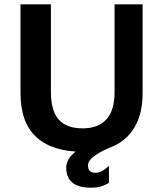

<svg xmlns="http://www.w3.org/2000/svg" viewBox="-20 -687 756 890"><path d="M369 17Q224 17 149.5 -50.5Q75 -118 75 -256V-667H216V-260Q216 -174 252 -133Q288 -92 363 -92Q434 -92 472.5 -133Q511 -174 511 -260V-667H641V-256Q641 -164 607 -103Q573 -42 512 -12.5Q451 17 369 17ZM402 183Q345 183 316 160Q287 137 287 91Q287 57 315.5 29Q344 1 392 -18L483 0Q443 17 415.5 37.5Q388 58 388 79Q388 99 397.5 106.5Q407 114 422 114Q441 114 457 103.5Q473 93 485 82V161Q471 169 452 176Q433 183 402 183Z"/></svg>

Font: Maven Pro SemiBold
Style: Regular
Weight: 600
Designer: Joe Prince
Foundry: Joe Prince
Version: Version 2.103